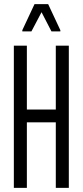

<svg xmlns="http://www.w3.org/2000/svg" viewBox="-20 -909 400 929"><path d="M47 0V-688H110V-379H250V-688H313V0H250V-317H110V0ZM88 -757V-763L147 -889H213L272 -763V-757H229L181 -850L132 -757Z"/></svg>

Font: Saira Ultra Condensed
Style: Regular
Weight: 400
Width: 1
Designer: Hector Gatti with collaboration of the Omnibus-Type team
Foundry: Omnibus-Type
Version: Version 1.001; ttfautohint (v1.8)